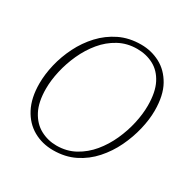

<svg xmlns="http://www.w3.org/2000/svg" viewBox="-164 -878 1029 1042"><g transform="rotate(30 350.0 -357.0)"><path d="M301 11Q232 11 176.5 -20.5Q121 -52 88.5 -114Q56 -176 56 -266Q56 -324 71 -387Q86 -450 116 -510Q146 -570 191 -618.5Q236 -667 295.5 -696Q355 -725 430 -725Q494 -725 549 -696Q604 -667 638 -606.5Q672 -546 672 -450Q672 -395 657 -332Q642 -269 613 -208.5Q584 -148 539.5 -98Q495 -48 435.5 -18.5Q376 11 301 11ZM304 -20Q368 -20 419.5 -48.5Q471 -77 509.5 -123.5Q548 -170 574 -227.5Q600 -285 613 -344Q626 -403 626 -455Q626 -540 599 -592.5Q572 -645 526 -669.5Q480 -694 423 -694Q360 -694 308.5 -666Q257 -638 218.5 -591.5Q180 -545 154 -488Q128 -431 114.5 -371.5Q101 -312 101 -260Q101 -176 129 -123Q157 -70 203.5 -45Q250 -20 304 -20Z"/></g></svg>

Font: Noto Serif ExtraLight
Style: Italic
Weight: 200
Italic angle: -12°
Designer: Monotype Design Team
Foundry: Monotype Imaging Inc.
Version: Version 2.014; ttfautohint (v1.8.4.7-5d5b)